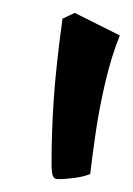

<svg xmlns="http://www.w3.org/2000/svg" viewBox="-20 -725 206 298"><path d="M70 -447Q64 -447 62 -452Q60 -457 60 -471Q60 -521 63.5 -572Q67 -623 77 -696L96 -705L166 -670Q153 -638 143.5 -597.5Q134 -557 128.5 -519Q123 -481 120 -455Q111 -451 96.5 -449Q82 -447 70 -447Z"/></svg>

Font: Julee
Style: Regular
Weight: 400
Designer: Julian Tunni
Foundry: Julian Tunni
Version: Version 1.002; ttfautohint (v1.8.4.7-5d5b);gftools[0.9.23]